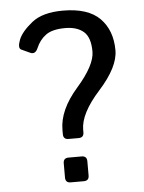

<svg xmlns="http://www.w3.org/2000/svg" viewBox="-52 -757 600 799"><g transform="rotate(-5 248.0 -357.5)"><path d="M54.2 -568.4Q39.1 -575.2 52.7 -610.4Q65.9 -643.1 110.6 -679Q155.3 -714.8 240.7 -714.8Q345.7 -714.8 395 -664.8Q444.3 -614.7 444.3 -531.2Q444.3 -461.4 363 -371.3Q281.7 -281.2 281.7 -213.9V-202.6Q281.7 -180.7 259.8 -180.7H217.8Q195.8 -180.7 195.8 -202.6V-220.7Q195.8 -303.2 272.2 -390.4Q348.6 -477.5 348.6 -534.2Q348.6 -593.8 320.8 -617.7Q293 -641.6 244.1 -641.6Q190.4 -641.6 163.3 -622.1Q136.2 -602.5 122.1 -568.8Q110.8 -542.5 90.3 -551.8ZM210.9 0Q189 0 189 -22V-81.5Q189 -103.5 210.9 -103.5H265.6Q287.6 -103.5 287.6 -81.5V-22Q287.6 0 265.6 0Z"/></g></svg>

Font: Istok
Style: Regular
Weight: 500
Designer: Andrey V. Panov
Foundry: Andrey V. Panov
Version: Version 1.0.3